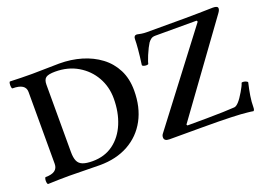

<svg xmlns="http://www.w3.org/2000/svg" viewBox="-101 -916 1603 1174"><g transform="rotate(-20 701.0 -328.5)"><path d="M41 3Q36 3 34 -8Q32 -19 34 -30.5Q36 -42 41 -42Q120 -42 120 -99V-567Q120 -621 36 -621Q31 -621 29.5 -632Q28 -643 29.5 -654.5Q31 -666 36 -666Q108 -663 179 -663Q223 -663 267 -664.5Q311 -666 355 -666Q432 -666 499.5 -646Q567 -626 619 -587Q671 -548 700.5 -490Q730 -432 730 -355Q730 -246 686.5 -165.5Q643 -85 563.5 -41Q484 3 377 3Q328 3 278.5 1.5Q229 0 179 0Q110 0 41 3ZM344 -35Q423 -35 479.5 -76.5Q536 -118 566 -190Q596 -262 596 -352Q596 -428 560.5 -490.5Q525 -553 461.5 -590.5Q398 -628 315 -628Q271 -628 254.5 -616Q238 -604 238 -571V-133Q238 -96 247.5 -74.5Q257 -53 280.5 -44Q304 -35 344 -35ZM1372 14Q1366 13 1356.5 11.5Q1347 10 1334 9Q1303 5 1231.5 2.5Q1160 0 1050 0H831Q797 0 797 -24Q797 -31 799 -36.5Q801 -42 805 -47L1239 -617L1235 -625H966Q948 -625 937.5 -617Q927 -609 919 -598Q912 -587 903 -569.5Q894 -552 884 -528Q877 -509 873 -499Q869 -489 867 -479Q866 -474 856 -473.5Q846 -473 836.5 -476Q827 -479 827 -485Q835 -543 838.5 -583.5Q842 -624 842 -648Q842 -671 862 -671Q873 -668 890.5 -665.5Q908 -663 921 -663H1169Q1216 -663 1262.5 -664Q1309 -665 1355 -666Q1387 -666 1387 -650Q1387 -644 1384 -637Q1381 -630 1375 -622L959 -49L963 -42Q1026 -42 1086 -42.5Q1146 -43 1194.5 -44.5Q1243 -46 1270 -48Q1283 -49 1300 -67.5Q1317 -86 1338 -122Q1348 -139 1354.5 -152Q1361 -165 1363 -173Q1365 -177 1375 -176Q1385 -175 1394.5 -170.5Q1404 -166 1402 -161Q1392 -119 1386 -81Q1380 -43 1380 -9Q1380 11 1372 14Z"/></g></svg>

Font: Junicode VF
Style: Regular
Weight: 400
Designer: Peter S. Baker
Version: Version 2.213